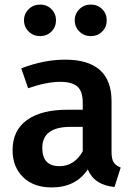

<svg xmlns="http://www.w3.org/2000/svg" viewBox="-20 -805 586 840"><path d="M156 -647Q126 -647 105.5 -667Q85 -687 85 -716Q85 -745 105.5 -765Q126 -785 156 -785Q185 -785 205 -765Q225 -745 225 -716Q225 -687 205 -667Q185 -647 156 -647ZM377 -647Q348 -647 327.5 -667Q307 -687 307 -716Q307 -745 327.5 -765Q348 -785 377 -785Q407 -785 427 -765Q447 -745 447 -716Q447 -687 427 -667Q407 -647 377 -647ZM468 -140Q468 -109 477.5 -94.5Q487 -80 508 -72L481 13Q393 5 364 -64Q312 15 206 15Q127 15 81 -30Q35 -75 35 -148Q35 -234 97.5 -279.5Q160 -325 276 -325H342V-355Q342 -406 318.5 -426.5Q295 -447 243 -447Q185 -447 103 -419L73 -506Q172 -544 265 -544Q468 -544 468 -362ZM240 -78Q305 -78 342 -143V-250H289Q165 -250 165 -158Q165 -78 240 -78Z"/></svg>

Font: FiraGO Medium
Style: Regular
Weight: 500
Designer: bBox Type
Foundry: bBox Type GmbH
Version: Version 1.001;PS 001.001;hotconv 1.0.88;makeotf.lib2.5.64775